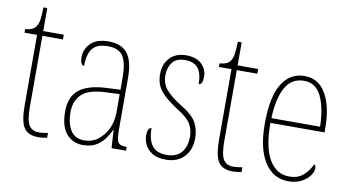

<svg xmlns="http://www.w3.org/2000/svg" viewBox="-68 -821 1818 995"><g transform="rotate(10 840.5 -323.5)"><path d="M178 10Q124 10 102 -23Q80 -56 80 -141V-511H14V-530Q52 -532 68 -552Q80 -567 83.5 -592.5Q87 -618 88 -657H108V-536H216V-511H108V-138Q108 -66 124.5 -40.5Q141 -15 176 -15Q189 -15 199.5 -16.5Q210 -18 224 -20V5Q199 10 178 10Z M412 10Q359 10 325.5 -28.5Q292 -67 292 -146Q292 -224 339.5 -261.5Q387 -299 486 -303L555 -306V-371Q555 -446 533 -481.5Q511 -517 452 -517Q396 -517 372 -487.5Q348 -458 348 -395Q327 -395 327 -439Q327 -479 357.5 -510.5Q388 -542 452 -542Q520 -542 551.5 -501.5Q583 -461 583 -372V-105Q583 -68 587 -50Q591 -32 602 -26Q613 -20 634 -20H638V0H562L556 -95H554Q542 -68 524 -44Q506 -20 479 -5Q452 10 412 10ZM415 -15Q456 -15 487.5 -39Q519 -63 537 -101.5Q555 -140 555 -185V-283L485 -280Q394 -277 357 -242Q320 -207 320 -146Q320 -90 342.5 -52.5Q365 -15 415 -15Z M849 10Q803 10 776.5 -7Q750 -24 738.5 -48Q727 -72 727 -94Q727 -138 748 -138Q748 -80 771 -47.5Q794 -15 849 -15Q899 -15 925.5 -45Q952 -75 952 -130Q952 -164 936 -193.5Q920 -223 865 -257Q819 -287 792.5 -311.5Q766 -336 754.5 -361.5Q743 -387 743 -421Q743 -475 774.5 -508Q806 -541 860 -541Q913 -541 941.5 -514Q970 -487 970 -449Q970 -405 949 -405Q949 -463 926.5 -489.5Q904 -516 859 -516Q813 -516 792 -488.5Q771 -461 771 -420Q771 -377 797 -346Q823 -315 875 -283Q939 -245 959.5 -208.5Q980 -172 980 -127Q980 -64 944.5 -27Q909 10 849 10Z M1201 10Q1147 10 1125 -23Q1103 -56 1103 -141V-511H1037V-530Q1075 -532 1091 -552Q1103 -567 1106.5 -592.5Q1110 -618 1111 -657H1131V-536H1239V-511H1131V-138Q1131 -66 1147.5 -40.5Q1164 -15 1199 -15Q1212 -15 1222.5 -16.5Q1233 -18 1247 -20V5Q1222 10 1201 10Z M1492 10Q1414 10 1368 -60.5Q1322 -131 1322 -262Q1322 -403 1364 -472.5Q1406 -542 1484 -542Q1557 -542 1596 -474.5Q1635 -407 1635 -291V-272H1350Q1350 -142 1388.5 -78.5Q1427 -15 1493 -15Q1540 -15 1568.5 -41Q1597 -67 1611 -100Q1620 -95 1620 -79Q1620 -63 1605.5 -42Q1591 -21 1562.5 -5.5Q1534 10 1492 10ZM1607 -297Q1605 -395 1576 -456Q1547 -517 1484 -517Q1418 -517 1386 -457.5Q1354 -398 1351 -297Z"/></g></svg>

Font: Noto Serif Condensed Thin
Style: Regular
Weight: 100
Width: 3
Designer: Monotype Design Team
Foundry: Monotype Imaging Inc.
Version: Version 2.013; ttfautohint (v1.8.4.7-5d5b)